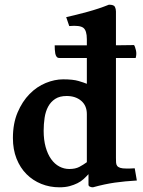

<svg xmlns="http://www.w3.org/2000/svg" viewBox="-20 -786 608 818"><path d="M357 -44Q347 -33 336 -23Q325 -13 310 -5.5Q295 2 276.5 7Q258 12 233 12Q192 12 156 -2.5Q120 -17 93 -44Q66 -71 50.5 -110Q35 -149 35 -198Q35 -260 55 -307Q75 -354 106 -385.5Q137 -417 175 -432.5Q213 -448 249 -448Q291 -448 314.5 -441Q338 -434 350 -429V-539H233Q225 -539 221 -544.5Q217 -550 215.5 -558Q214 -566 213.5 -575Q213 -584 213 -593H350V-619Q350 -656 335 -667.5Q320 -679 275 -675L262 -713Q303 -722 352.5 -735.5Q402 -749 444 -766Q465 -766 469.5 -757Q474 -748 474 -737V-593L551 -594Q555 -589 559 -572.5Q563 -556 558 -539H474V-113Q474 -102 474.5 -93.5Q475 -85 479 -79.5Q483 -74 492 -71Q501 -68 518 -68H533L554 -69L563 -17Q512 -14 469.5 -8Q427 -2 376 12Q368 12 362.5 9Q357 6 357 1ZM275 -66Q301 -66 318 -75Q335 -84 350 -95V-300Q350 -336 326 -356.5Q302 -377 264 -377Q234 -377 215 -364.5Q196 -352 185 -331.5Q174 -311 170 -284Q166 -257 166 -229Q166 -190 174.5 -159.5Q183 -129 198 -108Q213 -87 233 -76.5Q253 -66 275 -66Z"/></svg>

Font: Lusitana
Style: Bold
Weight: 700
Designer: Ana Paula Megda
Foundry: Ana Paula Megda
Version: Version 1.000; ttfautohint (v1.1) -l 8 -r 50 -G 200 -x 14 -D